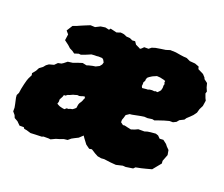

<svg xmlns="http://www.w3.org/2000/svg" viewBox="-107 -668 973 835"><g transform="rotate(20 379.5 -250.0)"><path d="M161 17 153 20 123 21 102 22 82 16 70 14 66 8H46L31 -7L15 -16L10 -28L-1 -41V-58L-4 -74L-10 -101L-11 -113L-5 -125L-2 -145L3 -168L8 -187L12 -198L21 -216L19 -225L32 -241L40 -256L55 -267L64 -278L75 -286L97 -292L110 -305L125 -308L133 -313L148 -325L170 -328L189 -335L211 -342L230 -338L239 -341L256 -345L269 -347L277 -351L285 -355L293 -365L296 -375L290 -386L284 -391L267 -392L257 -391H248L234 -390L220 -384L208 -379L191 -373L181 -374L162 -368L151 -376L137 -383L125 -394L105 -409L109 -437L97 -451L114 -478L135 -486L139 -488L160 -497L187 -508L208 -507L230 -518L251 -521L269 -517L274 -524L304 -517L321 -523L337 -521L351 -515L367 -514L380 -508L393 -509L402 -496L419 -488L424 -485L430 -489L439 -498H459L470 -507L486 -512L510 -516L531 -519L550 -525L576 -524L600 -520L615 -518L629 -517L646 -509L671 -507L690 -500L693 -489L719 -476L730 -464L733 -457L749 -445L754 -426L761 -410L758 -400L765 -381L770 -371L766 -345L757 -327L752 -309L741 -294L730 -283L717 -271L711 -262L691 -252L682 -241L668 -234H652L630 -228L606 -220L589 -214L579 -216L558 -213L543 -214L530 -212L519 -210L504 -207L489 -204L479 -203L464 -193L460 -179L456 -168V-157L468 -148L475 -149L488 -146L507 -142L524 -148L537 -154H553H565L578 -158L592 -160L615 -162L627 -158L638 -147L655 -148L672 -135L679 -126L691 -114L695 -92L683 -61L684 -49L653 -11L627 -4L607 1L582 6L574 14L541 19L528 18L498 25L473 23L442 19L428 20L411 17L396 9L377 -3L365 -1L347 -14L335 -30L329 -38L323 -47L306 -31L290 -23L277 -16L264 -5L247 -3L231 3L214 8L193 18L184 17ZM491 -328 501 -329 510 -330H516L525 -333L535 -334L546 -333L550 -335L560 -334L567 -341L572 -347L575 -359V-371L577 -377L574 -384L575 -391L567 -394L549 -398L534 -399L525 -395L520 -393L514 -390L503 -383L496 -377L493 -368V-362L488 -354V-344L487 -336ZM205 -126 213 -133H221L228 -136L238 -138L245 -143L252 -149L253 -155L254 -162L255 -167L258 -174L263 -181L267 -189L269 -195L273 -203L270 -205V-208L263 -207L254 -204L246 -202L237 -203L227 -200L219 -198L206 -192L197 -189L189 -183H182L179 -174L171 -159V-148L168 -138L175 -134L181 -131L188 -129L197 -127Z"/></g></svg>

Font: Winky Rough ExtraBold
Style: Italic
Weight: 800
Italic angle: -8.97852°
Designer: Simon Atzbach
Foundry: typofactur
Version: Version 1.206; ttfautohint (v1.8.4.7-5d5b)